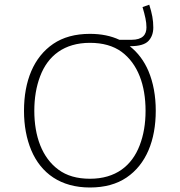

<svg xmlns="http://www.w3.org/2000/svg" viewBox="-20 -811 782 836"><path d="M371.6 -663.6C307.6 -663.6 254.4 -648.9 211.9 -620.1C126.5 -562 84.5 -458 84.5 -328.6C84.5 -264.2 95.2 -207 116.2 -156.7C158.7 -56.2 244.1 5.4 371.6 5.4C435.5 5.4 488.8 -9.3 531.2 -38.1C616.2 -95.7 658.2 -199.7 658.2 -328.6C658.2 -393.6 647.5 -451.2 626.5 -501.5C607.4 -545.9 580.6 -582 544.9 -609.9H547.4C585.9 -609.9 612.3 -617.7 626.5 -632.8C640.6 -647.9 647.5 -667.5 647.5 -691.4C647.5 -724.1 642.1 -752 629.9 -790.5L600.6 -780.3C611.8 -741.7 617.7 -717.3 617.7 -691.9C617.7 -660.2 601.1 -637.7 552.2 -637.7H500C463.4 -654.8 420.9 -663.6 371.6 -663.6ZM371.6 -624.5C427.7 -624.5 473.6 -611.3 509.3 -585.4C580.6 -532.7 613.8 -439.9 613.8 -328.6C613.8 -273.4 605.5 -223.1 588.4 -178.7C554.2 -88.9 483.4 -32.7 371.6 -32.7C315.4 -32.7 270 -45.9 234.4 -72.3C163.1 -124.5 129.4 -217.8 129.4 -328.6C129.4 -383.8 137.7 -434.1 154.8 -479C188.5 -568.4 259.8 -624.5 371.6 -624.5Z"/></svg>

Font: Estedad ExtraLight
Style: Regular
Weight: 200
Designer: Amin Abedi
Version: Version 7.3